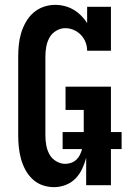

<svg xmlns="http://www.w3.org/2000/svg" viewBox="-20 -763 540 791"><path d="M203 8Q178 8 155 0Q132 -8 114 -25Q96 -42 84.5 -63.5Q73 -85 66.5 -108.5Q60 -132 57.5 -156.5Q55 -181 55 -205V-530Q55 -554 57.5 -578.5Q60 -603 67 -626.5Q74 -650 86.5 -672Q99 -694 117 -710Q135 -726 158.5 -734.5Q182 -743 207 -743Q227 -743 246.5 -738Q266 -733 283 -723Q300 -713 314 -699Q328 -685 339 -668V-735H437V-554H339Q339 -572 332.5 -589Q326 -606 313.5 -619Q301 -632 284 -639.5Q267 -647 249 -647Q229 -647 211 -636Q193 -625 183.5 -607.5Q174 -590 170.5 -570Q167 -550 167 -530V-205Q167 -185 170.5 -165Q174 -145 183.5 -127.5Q193 -110 211 -99Q229 -88 249 -88Q262 -88 274 -92.5Q286 -97 295 -105.5Q304 -114 309.5 -125.5Q315 -137 318 -149H238V-219H325V-310H250V-406H437V-219H481V-149H437V0H335V-113Q329 -90 318.5 -67.5Q308 -45 291 -27.5Q274 -10 250.5 -1Q227 8 203 8Z"/></svg>

Font: Iosevka Curly Slab
Style: Bold
Weight: 700
Monospace: yes
Designer: Belleve Invis
Foundry: Belleve Invis
Version: Version 22.1.2; ttfautohint (v1.8.4)